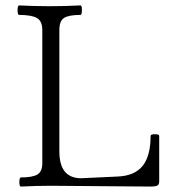

<svg xmlns="http://www.w3.org/2000/svg" viewBox="-20 -686 648 709"><path d="M57.1 2.9Q51.3 2.9 51.5 -13.9Q51.8 -30.8 57.1 -30.8Q99.6 -30.8 117.9 -41.5Q136.2 -52.2 136.2 -83V-575.2Q136.2 -608.4 116.2 -619.6Q96.2 -630.9 50.8 -630.9Q44.9 -630.9 44.9 -648.4Q44.9 -666 50.8 -666Q106.4 -663.1 164.1 -663.1Q219.7 -663.1 276.9 -666Q282.7 -666 282.5 -648.4Q282.2 -630.9 276.9 -630.9Q234.4 -630.9 216.8 -619.9Q199.2 -608.9 199.2 -575.2V-127Q199.2 -27.8 279.8 -27.8L416 -34.2Q477.5 -37.1 506.8 -73.5Q536.1 -109.9 536.1 -184.1Q536.1 -190.4 552 -190.4Q567.9 -190.4 567.9 -184.1V-16.1Q567.9 -4.9 561.3 -1Q554.7 2.9 536.1 2.9Q474.6 2.9 352.3 1.5Q230 0 168.9 0Q114.3 0 57.1 2.9Z"/></svg>

Font: Junicode SmCond Light
Style: Regular
Weight: 300
Width: 4
Designer: Peter S. Baker
Version: Version 2.206